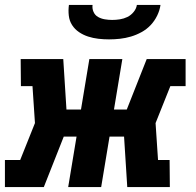

<svg xmlns="http://www.w3.org/2000/svg" viewBox="-25 -760 795 780"><path d="M-5 0V-110H57L117 -260L107 -410H60L59 -520H232L245 -315H304L338 -520H472L438 -315H490L571 -520H729V-410H667L607 -260L617 -110H664L665 0H492L479 -205H420L386 0H252L286 -205H234L153 0ZM418 -600Q396 -600 374.5 -602.5Q353 -605 333 -611.5Q313 -618 296 -629.5Q279 -641 268 -658Q257 -675 254.5 -696.5Q252 -718 255 -740H351Q349 -725 355 -711.5Q361 -698 373.5 -691Q386 -684 401 -681.5Q416 -679 431 -679Q446 -679 462 -681.5Q478 -684 492.5 -691Q507 -698 518 -711.5Q529 -725 531 -740H627Q624 -718 613.5 -696.5Q603 -675 587 -658Q571 -641 550 -629.5Q529 -618 507 -611.5Q485 -605 462.5 -602.5Q440 -600 418 -600Z"/></svg>

Font: Iosevka Etoile Extrabold
Style: Italic
Weight: 800
Italic angle: -9°
Designer: Belleve Invis
Foundry: Belleve Invis
Version: Version 22.1.2; ttfautohint (v1.8.4)